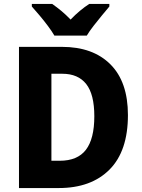

<svg xmlns="http://www.w3.org/2000/svg" viewBox="-20 -951 717 971"><path d="M627 -369Q627 -187 534 -93.5Q441 0 277 0H76V-714H293Q450 -714 538.5 -625.5Q627 -537 627 -369ZM457 -363Q457 -474 416 -526Q375 -578 295 -578H240V-138H282Q372 -138 414.5 -193.5Q457 -249 457 -363ZM255 -771Q243 -792 222.5 -819.5Q202 -847 180 -873Q158 -899 141 -918V-931H244Q267 -915 290 -896Q313 -877 337 -852Q361 -877 384.5 -896.5Q408 -916 431 -931H533V-918Q517 -899 495.5 -873Q474 -847 453 -820Q432 -793 419 -771Z"/></svg>

Font: Noto Sans Devanagari UI SemiCondensed ExtraBold
Style: Regular
Weight: 800
Width: 4
Designer: Jelle Bosma - Monotype Design Team
Foundry: Monotype Imaging Inc.
Version: Version 2.004; ttfautohint (v1.8.4.7-5d5b)